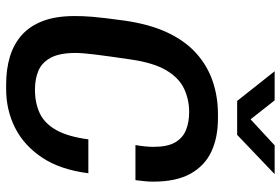

<svg xmlns="http://www.w3.org/2000/svg" viewBox="-168 -758 935 640"><g transform="rotate(90 300.0 -437.5)"><path d="M260 10Q210 10 168.5 -2.5Q127 -15 96.5 -42Q66 -69 49.5 -112.5Q33 -156 33 -218Q33 -232 33.5 -246Q34 -260 35.5 -278Q37 -296 40 -321Q43 -346 48 -383Q60 -468 88 -527.5Q116 -587 157.5 -624Q199 -661 250.5 -678.5Q302 -696 360 -696H374Q438 -696 485 -674Q532 -652 558.5 -604.5Q585 -557 585 -480Q585 -466 583.5 -451.5Q582 -437 580 -421H463Q466 -438 467.5 -453Q469 -468 469 -481Q469 -528 454 -553.5Q439 -579 413 -589.5Q387 -600 353 -600Q311 -600 275 -583Q239 -566 214 -524Q189 -482 178 -407Q166 -326 161 -284.5Q156 -243 156 -222Q156 -168 172 -138.5Q188 -109 215.5 -97.5Q243 -86 278 -86Q323 -86 357 -102Q391 -118 413 -157Q435 -196 444 -264H557Q545 -170 504.5 -109.5Q464 -49 405 -19.5Q346 10 277 10ZM316 -760 217 -885H314L392 -786H357L464 -885H560L429 -760Z"/></g></svg>

Font: Chivo Mono Medium Medium
Style: Italic
Weight: 500
Italic angle: -8.05°
Monospace: yes
Version: Version 1.008